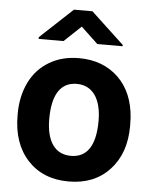

<svg xmlns="http://www.w3.org/2000/svg" viewBox="-54 -795 672 850"><g transform="rotate(5 282.5 -370.0)"><path d="M322.3 -750H240.2L95.7 -615.2V-607.4H206.1L281.2 -678.2L356.4 -607.4H468.8V-613.3ZM32.2 -262.7C32.2 -178.7 55.2 -112.3 100.6 -63.5C146 -14.6 206.5 9.8 282.7 9.8C358.9 9.8 419.4 -14.6 464.8 -64C510.3 -112.8 532.7 -177.7 532.7 -258.8L531.7 -294.9C526.4 -369.6 501.5 -429.2 456.5 -472.7C411.1 -516.1 353 -538.1 281.7 -538.1C231.4 -538.1 187.5 -526.9 149.9 -504.4C111.8 -481.9 82.5 -450.2 62.5 -409.2C42.5 -368.2 32.2 -321.3 32.2 -269ZM173.3 -258.8C173.3 -371.6 212.9 -423.8 281.7 -423.8C351.6 -423.8 391.6 -367.2 391.6 -269C391.6 -153.8 351.1 -104 282.7 -104C212.4 -104 173.3 -158.7 173.3 -258.8Z"/></g></svg>

Font: Roboto
Style: Bold
Weight: 700
Designer: Google
Version: Version 2.137; 2017